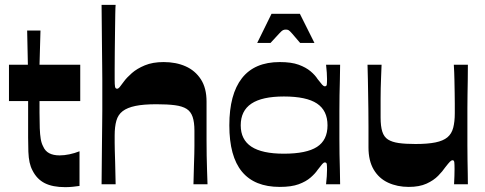

<svg xmlns="http://www.w3.org/2000/svg" viewBox="-20 -760 2002 792"><path d="M249 12Q197 12 164.5 -4.5Q132 -21 114 -57Q106 -72 102 -90.5Q98 -109 97 -134Q96 -159 96 -193Q96 -214 96 -236Q96 -258 96 -279.5Q96 -301 96 -317.5Q96 -334 96 -343H17V-493H95L92 -634H147L143 -493H311V-343H143Q143 -329 143 -317Q143 -305 143 -294Q143 -258 144 -231.5Q145 -205 148 -187Q151 -169 158 -156Q166 -137 183 -128Q200 -119 226 -119Q245 -119 266.5 -123.5Q288 -128 308 -136V7Q295 9 279.5 10.5Q264 12 249 12Z M399 0Q400 -95 400.5 -155Q401 -215 401.5 -250.5Q402 -286 402 -305.5Q402 -325 402 -337Q402 -349 402 -363Q402 -381 402 -395.5Q402 -410 402 -431Q402 -452 401.5 -488Q401 -524 400.5 -584.5Q400 -645 399 -740H457Q456 -732 455.5 -702.5Q455 -673 454.5 -632Q454 -591 453.5 -549.5Q453 -508 453 -475.5Q453 -443 453 -431Q453 -411 454.5 -402.5Q456 -394 463 -394Q468 -394 473.5 -400.5Q479 -407 492 -425Q503 -440 524 -458.5Q545 -477 577.5 -490.5Q610 -504 655 -504Q706 -504 745.5 -486.5Q785 -469 808.5 -433Q832 -397 832 -341Q832 -295 832 -255.5Q832 -216 832 -182.5Q832 -149 832.5 -119Q833 -89 834 -60Q835 -31 836 0H778Q779 -46 780 -75.5Q781 -105 781.5 -124.5Q782 -144 782 -158Q782 -172 782 -186Q782 -200 782 -221Q782 -256 774.5 -278Q767 -300 749.5 -311Q732 -322 701.5 -326Q671 -330 625 -330Q572 -330 538.5 -323Q505 -316 486 -301.5Q467 -287 460 -262Q453 -237 453 -202Q453 -184 453 -171Q453 -158 453.5 -140.5Q454 -123 455 -90Q456 -57 457 0Z M1134 11Q1030 11 978 -52Q926 -115 926 -243Q926 -371 978 -437.5Q1030 -504 1134 -504Q1182 -504 1212 -493Q1242 -482 1261 -466Q1280 -450 1290 -434Q1303 -417 1309 -410.5Q1315 -404 1320 -404Q1327 -404 1328 -411Q1329 -418 1329 -434Q1329 -444 1328 -460.5Q1327 -477 1325 -493H1383Q1383 -464 1382 -431.5Q1381 -399 1380.5 -366Q1380 -333 1380 -302Q1380 -271 1380 -243Q1380 -217 1380 -186.5Q1380 -156 1380.5 -124Q1381 -92 1382 -60.5Q1383 -29 1383 0H1325Q1327 -17 1328 -33Q1329 -49 1329 -60Q1329 -76 1328 -83Q1327 -90 1320 -90Q1315 -90 1309 -83Q1303 -76 1290 -59Q1280 -44 1261 -27.5Q1242 -11 1212 0Q1182 11 1134 11ZM1151 -126Q1244 -126 1287.5 -154Q1331 -182 1331 -243Q1331 -304 1287.5 -333Q1244 -362 1151 -362Q1061 -362 1017 -332.5Q973 -303 973 -243Q973 -184 1017 -155Q1061 -126 1151 -126ZM1041 -583 1100 -703H1217L1277 -583H1218Q1195 -610 1185 -621.5Q1175 -633 1170.5 -635.5Q1166 -638 1159 -638Q1152 -638 1147 -635.5Q1142 -633 1131.5 -621.5Q1121 -610 1096 -583Z M1666 11Q1619 11 1581 -6.5Q1543 -24 1521.5 -60.5Q1500 -97 1500 -152Q1500 -199 1500 -238Q1500 -277 1499.5 -310.5Q1499 -344 1498.5 -374.5Q1498 -405 1497.5 -433.5Q1497 -462 1496 -493H1554Q1553 -466 1552 -442Q1551 -418 1550.5 -396.5Q1550 -375 1550 -354.5Q1550 -334 1550 -314.5Q1550 -295 1550 -275Q1550 -239 1557 -217Q1564 -195 1580.5 -184.5Q1597 -174 1624.5 -170Q1652 -166 1694 -166Q1744 -166 1776 -172.5Q1808 -179 1825.5 -193.5Q1843 -208 1849.5 -233Q1856 -258 1856 -293Q1856 -312 1856 -332.5Q1856 -353 1855.5 -377.5Q1855 -402 1854.5 -431Q1854 -460 1852 -493H1910Q1910 -460 1909.5 -429Q1909 -398 1908.5 -369Q1908 -340 1908 -314Q1908 -288 1908 -264.5Q1908 -241 1908 -221Q1908 -192 1908 -161Q1908 -130 1908.5 -100Q1909 -70 1909.5 -44Q1910 -18 1910 0H1853Q1854 -18 1854.5 -34.5Q1855 -51 1855 -63Q1855 -82 1854 -90.5Q1853 -99 1847 -99Q1842 -99 1836 -93Q1830 -87 1816 -69Q1806 -54 1787.5 -35Q1769 -16 1739.5 -2.5Q1710 11 1666 11Z"/></svg>

Font: Ojuju
Style: Bold
Weight: 700
Designer: Chisaokwu Joboson, Mirko Velimirovic
Foundry: Udi Foundry
Version: Version 1.000